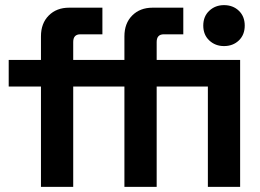

<svg xmlns="http://www.w3.org/2000/svg" viewBox="-20 -730 1016 750"><path d="M466 0V-392H366V-496H466V-588Q466 -639 496.5 -669.5Q527 -700 576 -700H696V-596H620Q592 -596 592 -566V-496H792V-392H592V0ZM140 0V-392H14V-496H140V-588Q140 -639 170.5 -669.5Q201 -700 250 -700H380V-596H294Q266 -596 266 -566V-496H366V-392H266V0ZM792 0V-496H918V0ZM774 -630Q774 -666 797.5 -688Q821 -710 855 -710Q890 -710 913 -688Q936 -666 936 -630Q936 -594 913 -572Q890 -550 855 -550Q821 -550 797.5 -572Q774 -594 774 -630Z"/></svg>

Font: Space Grotesk Frontify
Style: Bold
Weight: 700
Designer: Florian Karsten
Version: Version 2.000